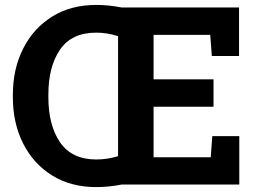

<svg xmlns="http://www.w3.org/2000/svg" viewBox="-20 -741 1031 771"><path d="M366.7 10.3Q264.6 10.3 189.5 -36.4Q114.3 -83 73 -164.6Q31.7 -246.1 31.7 -350.1V-360.8Q31.7 -464.4 73 -545.9Q114.3 -627.4 189.2 -674.3Q264.2 -721.2 366.2 -721.2Q416 -721.2 468.8 -710.9H939.9V-516.1H830.6L824.2 -601.1H596.7V-422.4H837.4V-312.5H596.7V-109.4H826.2L832.5 -194.3H940.9V0H469.2Q416.5 10.3 366.7 10.3ZM174.3 -350.1Q174.3 -237.8 221.4 -169.2Q268.6 -100.6 366.7 -100.6Q410.6 -100.6 454.1 -113.8V-595.7Q410.6 -609.9 366.2 -609.9Q267.6 -609.9 220.9 -541.5Q174.3 -473.1 174.3 -361.8Z"/></svg>

Font: Roboto Slab
Style: Bold
Weight: 700
Designer: Google
Version: Version 2.000; ttfautohint (v1.8.1.43-b0c9)